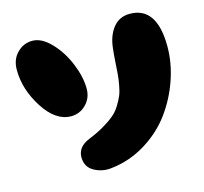

<svg xmlns="http://www.w3.org/2000/svg" viewBox="-100 -801 966 907"><g transform="rotate(-15 383.0 -347.5)"><path d="M336 -7Q428 -17 506 -65Q584 -113 634.5 -182Q685 -251 713 -332.5Q741 -414 741 -494Q741 -689 608 -689Q557 -689 526.5 -650.5Q496 -612 490 -551Q487 -526 484.5 -488Q482 -450 480.5 -429Q479 -408 473.5 -377Q468 -346 460 -327Q452 -308 437 -283.5Q422 -259 400.5 -241Q379 -223 346.5 -204Q314 -185 272 -168Q213 -144 213 -93Q213 -46 251.5 -24Q290 -2 336 -7ZM217 -293Q260 -293 290.5 -324Q321 -355 321 -400Q321 -457 294 -523.5Q267 -590 221.5 -637.5Q176 -685 131 -685Q88 -685 56.5 -653.5Q25 -622 25 -571Q25 -475 83.5 -384Q142 -293 217 -293Z"/></g></svg>

Font: Cherry Bomb
Style: Regular
Weight: 400
Designer: satsuyako
Foundry: satsuyako
Version: Version 4.0